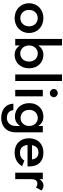

<svg xmlns="http://www.w3.org/2000/svg" viewBox="1054 -1874 1054 3202"><g transform="rotate(90 1581.0 -273.0)"><path d="M34 -230C34 -89 141 10 282 10C423 10 530 -89 530 -230C530 -372 423 -470 282 -470C141 -470 34 -372 34 -230ZM145 -230C145 -317 204 -375 282 -375C360 -375 419 -317 419 -230C419 -145 360 -85 282 -85C204 -85 145 -145 145 -230Z M738 -780H629V0H738V-77C753 -53 772 -34 794 -19C823 0 857 10 895 10C1015 10 1119 -79 1119 -230C1119 -381 1015 -470 895 -470C857 -470 823 -460 794 -441C772 -426 753 -407 738 -383ZM1007 -230C1007 -137 944 -84 869 -84C806 -84 738 -136 738 -230C738 -324 806 -376 869 -376C944 -376 1007 -323 1007 -230Z M1222 -780V0H1331V-780Z M1464 -643C1464 -607 1496 -577 1532 -577C1571 -577 1601 -607 1601 -643C1601 -680 1571 -709 1532 -709C1496 -709 1464 -680 1464 -643ZM1479 -460V0H1586V-460Z M1709 31C1713 151 1801 234 1949 234C2074 234 2187 156 2187 -10V-460H2081V-385C2066 -408 2047 -427 2026 -442C1997 -461 1963 -470 1924 -470C1805 -470 1700 -384 1700 -233C1700 -82 1805 5 1924 5C1963 5 1997 -5 2026 -24C2047 -38 2066 -57 2081 -81V-10C2081 94 2013 140 1947 140C1869 140 1819 92 1817 31ZM1812 -233C1812 -325 1876 -376 1950 -376C2013 -376 2081 -326 2081 -233C2081 -139 2013 -89 1950 -89C1876 -89 1812 -140 1812 -233Z M2521 10C2628 10 2703 -32 2752 -115L2658 -152C2630 -103 2586 -79 2526 -79C2470 -79 2431 -103 2411 -150C2404 -166 2399 -184 2397 -205H2755C2755 -210 2756 -224 2756 -235C2756 -383 2672 -470 2526 -470C2380 -470 2286 -376 2286 -230C2286 -86 2380 10 2521 10ZM2400 -280C2403 -294 2407 -307 2412 -318C2432 -363 2470 -388 2525 -388C2570 -388 2605 -367 2625 -331C2632 -316 2637 -299 2639 -280Z M2967 -460H2860V0H2967V-259C2967 -324 2988 -369 3043 -369C3070 -369 3085 -361 3104 -345L3157 -436C3136 -461 3105 -471 3072 -471C3049 -471 3026 -463 3005 -446C2990 -435 2978 -421 2967 -405Z"/></g></svg>

Font: Jost Medium
Style: Regular
Weight: 500
Version: Version 3.710